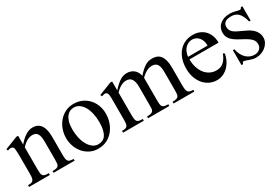

<svg xmlns="http://www.w3.org/2000/svg" viewBox="29 -1110 2556 1774"><g transform="rotate(-30 1307.0 -223.0)"><path d="M274.4 0V-18.6Q299.3 -18.6 313.7 -21.7Q328.1 -24.9 335.7 -33.9Q343.3 -43 345.2 -59.1Q347.2 -75.2 347.2 -101.1V-283.7Q347.2 -314 343.8 -336.2Q340.3 -358.4 332 -372.6Q323.7 -386.7 310.5 -393.6Q297.4 -400.4 277.3 -400.4Q249 -400.4 220 -384.8Q190.9 -369.1 161.6 -336.9V-101.1Q161.6 -74.7 163.8 -58.6Q166 -42.5 173.8 -33.7Q181.6 -24.9 196 -21.7Q210.4 -18.6 234.9 -18.6V0H12.7V-18.6Q33.7 -18.6 46.9 -21.7Q60.1 -24.9 67.4 -34.2Q74.7 -43.5 77.4 -59.6Q80.1 -75.7 80.1 -101.1V-267.6Q80.1 -307.6 79.1 -330.6Q78.1 -353.5 76.4 -365.7Q74.7 -377.9 72 -382.3Q69.3 -386.7 65.4 -389.6Q49.3 -403.8 12.7 -388.7L4.9 -406.2L141.6 -460H161.6V-366.7Q241.2 -460 312 -460Q344.7 -460 367.2 -448Q389.6 -436 403.3 -414.1Q417 -392.1 423.1 -361.3Q429.2 -330.6 429.2 -293V-101.1Q429.2 -76.2 431.6 -60.1Q434.1 -43.9 441.4 -34.9Q448.7 -25.9 462.4 -22.2Q476.1 -18.6 498.5 -18.6V0Z M966.3 -231.9Q966.3 -203.1 960.2 -173.6Q954.1 -144 941.9 -116.7Q929.7 -89.4 911.1 -65.4Q892.6 -41.5 868.2 -23.7Q843.8 -5.9 813 4.4Q782.2 14.6 745.6 14.6Q698.7 14.6 659.9 -4.4Q621.1 -23.4 593 -55.7Q564.9 -87.9 549.6 -130.4Q534.2 -172.9 534.2 -219.2Q534.2 -264.6 549.1 -307.9Q564 -351.1 592 -384.8Q620.1 -418.5 660.2 -439.2Q700.2 -460 750.5 -460Q798.8 -460 838.4 -442.4Q877.9 -424.8 906.5 -394Q935.1 -363.3 950.7 -321.5Q966.3 -279.8 966.3 -231.9ZM875 -194.3Q875 -244.1 865.2 -287.1Q855.5 -330.1 837.4 -361.6Q819.3 -393.1 793.5 -411.1Q767.6 -429.2 735.4 -429.2Q716.3 -429.2 696.5 -420.9Q676.8 -412.6 660.6 -393.1Q644.5 -373.5 634.5 -341.1Q624.5 -308.6 624.5 -259.8Q624.5 -211.9 634.5 -168.5Q644.5 -125 663.1 -92.3Q681.6 -59.6 707.8 -40.3Q733.9 -21 766.1 -21Q790.5 -21 810.5 -30Q830.6 -39.1 844.7 -59.6Q858.9 -80.1 866.9 -113.3Q875 -146.5 875 -194.3Z M1554.7 0V-18.6Q1581.1 -18.6 1595.5 -22.9Q1609.9 -27.3 1616.7 -37.1Q1623.5 -46.9 1625 -62.7Q1626.5 -78.6 1626.5 -101.1V-294.4Q1626.5 -324.7 1622.1 -345.2Q1617.7 -365.7 1608.4 -378.4Q1599.1 -391.1 1585.2 -396.7Q1571.3 -402.3 1552.7 -402.3Q1542 -402.3 1529.1 -399.7Q1516.1 -397 1501.7 -390.1Q1487.3 -383.3 1471.2 -371.6Q1455.1 -359.9 1437 -341.8V-101.1Q1437 -77.1 1438.7 -61.3Q1440.4 -45.4 1447.5 -35.9Q1454.6 -26.4 1469 -22.5Q1483.4 -18.6 1508.8 -18.6V0H1282.2V-18.6Q1310.5 -18.6 1325.7 -23.4Q1340.8 -28.3 1347.4 -38.6Q1354 -48.8 1354.7 -64.5Q1355.5 -80.1 1355.5 -101.1V-294.4Q1355.5 -324.2 1350.1 -345Q1344.7 -365.7 1335 -378.7Q1325.2 -391.6 1311 -397.5Q1296.9 -403.3 1279.3 -403.3Q1261.7 -403.3 1245.4 -397.7Q1229 -392.1 1214.6 -383.3Q1200.2 -374.5 1187.5 -363.5Q1174.8 -352.5 1164.6 -341.8V-101.1Q1164.6 -72.8 1167.7 -56.4Q1170.9 -40 1179 -31.7Q1187 -23.4 1201.2 -21Q1215.3 -18.6 1236.8 -18.6V0H1015.6V-18.6Q1037.1 -18.6 1050 -21.7Q1063 -24.9 1070.3 -33.7Q1077.6 -42.5 1080.1 -58.6Q1082.5 -74.7 1082.5 -101.1V-272.5Q1082.5 -309.6 1082.3 -336.2Q1082 -362.8 1076.4 -377.7Q1070.8 -392.6 1056.9 -395.5Q1043 -398.4 1015.6 -388.7L1007.3 -406.2L1143.6 -460H1164.6V-365.7Q1191.9 -395 1213.1 -413.6Q1234.4 -432.1 1252.7 -442.4Q1271 -452.6 1287.1 -456.3Q1303.2 -460 1319.8 -460Q1339.8 -460 1357.9 -454.3Q1376 -448.7 1390.9 -437.3Q1405.8 -425.8 1416.7 -408Q1427.7 -390.1 1433.1 -365.7Q1458 -394.5 1478.5 -412.6Q1499 -430.7 1517.6 -441.4Q1536.1 -452.1 1553.7 -456.1Q1571.3 -460 1589.8 -460Q1617.2 -460 1638.9 -451.2Q1660.6 -442.4 1676 -422.6Q1691.4 -402.8 1699.7 -371.3Q1708 -339.8 1708 -294.4V-101.1Q1708 -75.7 1710.9 -59.6Q1713.9 -43.5 1721.7 -34.2Q1729.5 -24.9 1742.4 -21.7Q1755.4 -18.6 1775.9 -18.6V0Z M2195.8 -163.6Q2190.9 -130.9 2175.8 -98.9Q2160.6 -66.9 2137.2 -41.7Q2113.8 -16.6 2082 -1Q2050.3 14.6 2011.7 14.6Q1972.2 14.6 1936.5 -1.7Q1900.9 -18.1 1874.3 -48.6Q1847.7 -79.1 1832 -122.3Q1816.4 -165.5 1816.4 -218.8Q1816.4 -275.4 1831.8 -320.3Q1847.2 -365.2 1874.8 -396.5Q1902.3 -427.7 1940.4 -444.3Q1978.5 -460.9 2023.9 -460.9Q2061 -460.9 2092.5 -448.5Q2124 -436 2147 -412.6Q2169.9 -389.2 2182.9 -355.5Q2195.8 -321.8 2195.8 -279.3H1885.7Q1885.7 -229.5 1898.9 -189.9Q1912.1 -150.4 1934.6 -123Q1957 -95.7 1986.6 -81.3Q2016.1 -66.9 2048.8 -66.4Q2070.8 -65.9 2089.6 -71Q2108.4 -76.2 2124.5 -88.6Q2140.6 -101.1 2154.5 -121.8Q2168.5 -142.6 2180.2 -173.3ZM2093.8 -306.6Q2093.8 -343.8 2083 -366.9Q2072.3 -390.1 2057.1 -403.3Q2042 -416.5 2025.4 -421.4Q2008.8 -426.3 1996.6 -426.3Q1977.1 -426.3 1958.3 -418.5Q1939.5 -410.6 1924.3 -395.5Q1909.2 -380.4 1898.9 -357.9Q1888.7 -335.4 1885.7 -306.6Z M2578.6 -112.8Q2578.6 -87.4 2566.4 -64.2Q2554.2 -41 2533.7 -23.4Q2513.2 -5.9 2486.1 4.4Q2459 14.6 2429.2 14.6Q2411.1 14.6 2394.3 10.5Q2377.4 6.3 2362.1 1Q2346.7 -4.4 2333.3 -9.3Q2319.8 -14.2 2308.6 -15.6Q2303.2 -15.6 2298.8 -7.8Q2294.4 0 2291.5 6.3H2275.4V-153.3H2291.5Q2297.9 -119.1 2311.3 -93.5Q2324.7 -67.9 2343 -50.5Q2361.3 -33.2 2383.3 -24.4Q2405.3 -15.6 2429.2 -15.6Q2447.3 -15.6 2461.4 -21Q2475.6 -26.4 2485.4 -35.4Q2495.1 -44.4 2500.5 -56.4Q2505.9 -68.4 2505.9 -81.5Q2506.3 -98.1 2502.2 -112.1Q2498 -126 2485.8 -139.4Q2473.6 -152.8 2451.4 -167.7Q2429.2 -182.6 2392.6 -201.2Q2356.9 -219.7 2333.7 -235.8Q2310.5 -252 2297.1 -268.6Q2283.7 -285.2 2278.3 -302.7Q2272.9 -320.3 2272.9 -340.8Q2272.9 -365.7 2282.5 -387.5Q2292 -409.2 2310.5 -425.3Q2329.1 -441.4 2356.2 -450.7Q2383.3 -460 2418.5 -460Q2433.6 -460 2448.5 -457.3Q2463.4 -454.6 2476.6 -451.4Q2489.7 -448.2 2500 -445.6Q2510.3 -442.9 2516.1 -442.9Q2522.9 -442.9 2527.6 -445.6Q2532.2 -448.2 2538.1 -460H2554.2V-307.6H2538.1Q2529.3 -343.8 2517.1 -367.7Q2504.9 -391.6 2489.7 -405.8Q2474.6 -419.9 2456.3 -426Q2438 -432.1 2417 -432.1Q2372.1 -432.1 2351.3 -415.8Q2330.6 -399.4 2330.1 -373.5Q2329.6 -360.4 2332.3 -347.9Q2335 -335.4 2343 -324Q2351.1 -312.5 2365.5 -301.8Q2379.9 -291 2403.3 -280.3L2475.6 -246.1Q2526.4 -222.7 2552.5 -189Q2578.6 -155.3 2578.6 -112.8Z"/></g></svg>

Font: Doulos SIL Compact
Style: Regular
Weight: 400
Designer: Walt Agee, Victor Gaultney, Peter Martin, Debbi Hosken
Foundry: SIL International
Version: Version 4.110; 2011; Maintenance release ; LnSpcTght